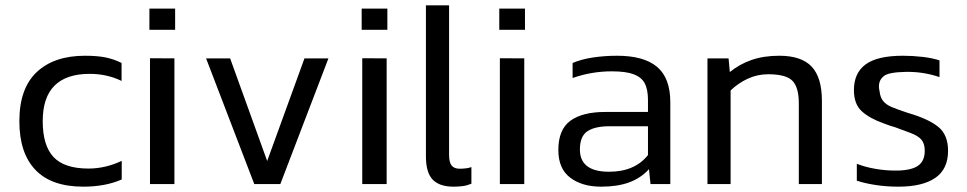

<svg xmlns="http://www.w3.org/2000/svg" viewBox="-20 -694 3648 724"><path d="M439 -17.2V-87.4Q377 -58.4 313.8 -58.4Q222.6 -58.4 181.8 -101.9Q141.1 -145.4 141.1 -237Q141.1 -327 185.8 -371.3Q230.6 -415.5 317.8 -415.5Q383.7 -415.5 438.4 -388.8V-456.7Q408.1 -471.5 377.3 -477.6Q346.5 -483.8 300.4 -483.8Q184 -483.8 118.5 -422.2Q53 -360.5 53 -237Q53 -116.8 113.5 -53.5Q173.9 9.9 294.2 9.9Q377.2 9.9 439 -17.2Z M640.4 -581.6V-661.5H543.4V-581.6ZM637.7 0V-473.9L545.6 -474.4V0Z M1037.1 0 1218.5 -473.9H1128.1L987.5 -86.9L847.8 -473.9H757.1L938.8 0Z M1440.7 -581.6V-661.5H1343.8V-581.6ZM1438 0V-473.9L1346 -474.4V0Z M1757.6 -1.2V-63.9Q1740 -57.8 1713.3 -57.8Q1692.6 -57.8 1683 -69.8Q1673.4 -81.7 1673.4 -110.7V-674H1586.1V-104.1Q1586.1 -43.2 1611.7 -16.6Q1637.3 9.9 1690.2 9.9Q1708.8 9.9 1724.8 7.8Q1740.7 5.8 1757.6 -1.2Z M1959.6 -581.6V-661.5H1862.7V-581.6ZM1956.9 0V-473.9L1864.9 -474.4V0Z M2427.2 -56.1 2432.9 0H2507.6V-308.2Q2507.6 -399.8 2457.8 -441.8Q2408 -483.8 2306.8 -483.8Q2259.4 -483.8 2215.7 -477.2Q2172 -470.6 2139.2 -456.5V-399.8Q2210.5 -425 2287.1 -425Q2340.3 -425 2369.6 -413.9Q2398.9 -402.9 2411.1 -379.9Q2423.4 -356.9 2423.4 -316.4V-271.8H2261.7Q2176.6 -271.8 2131 -238.8Q2085.4 -205.7 2085.4 -128.3Q2085.4 -58 2130.1 -24.1Q2174.8 9.9 2246.8 9.9Q2308.5 9.9 2352.3 -6.2Q2396.1 -22.2 2427.2 -56.1ZM2166.7 -130.5Q2166.7 -180.9 2195.9 -199.7Q2225.2 -218.4 2280.7 -217.9H2423.4V-109.3Q2373.5 -46.4 2276.8 -46.4Q2166.7 -46.4 2166.7 -130.5Z M2735 0V-352.9Q2763.6 -380.6 2799.8 -397.3Q2836 -414 2876.7 -414Q2943.7 -414 2968 -389.5Q2992.2 -364.9 2992.2 -304.3V0H3079.3V-313.5Q3079.3 -401.5 3040.8 -442.6Q3002.2 -483.8 2918.7 -483.8Q2859.9 -483.8 2814.3 -468Q2768.8 -452.3 2732.1 -422.3L2727.3 -473.9H2647.7V0Z M3555 -125.4Q3555 -186.2 3517.5 -216.1Q3480 -246.1 3403.9 -268.1Q3361.6 -282.1 3341.7 -290.7Q3321.7 -299.3 3310.5 -312.7Q3299.3 -326.2 3296.8 -349.2Q3288.5 -384.3 3308.5 -403.2Q3317.2 -413.4 3340 -418Q3362.9 -422.5 3396.1 -423Q3400.7 -423 3404.7 -423Q3434.2 -423 3464.3 -418Q3494.4 -413 3522.7 -403.2V-466.3Q3497.1 -474.9 3459.8 -479.4Q3422.4 -483.8 3384.8 -483.8Q3288.7 -483.8 3244.4 -451.4Q3200 -418.9 3200 -354.5Q3200 -300.7 3230.3 -273.8Q3260.5 -246.9 3312.6 -228.6Q3327.1 -223.7 3336.5 -219.9Q3343.6 -217.6 3355.3 -214.2Q3391.8 -201.2 3411.6 -193.3Q3441.3 -182.5 3454.2 -167.7Q3467.1 -152.9 3467.1 -125.4Q3467.1 -88.3 3443.7 -70.5Q3420.3 -52.7 3368.6 -50.9Q3360 -50.9 3352.1 -50.9Q3318.3 -50.9 3280.5 -57.4Q3242.6 -63.9 3210.9 -76.4V-12.7Q3239.9 -2.9 3281.1 3.5Q3322.2 9.9 3367.7 9.9Q3458.7 9.9 3506.8 -23.2Q3555 -56.3 3555 -125.4Z"/></svg>

Font: Arad-VF Thin Dots1
Style: Regular
Weight: 100
Designer: Mohammad Darvishi
Version: Version 1.000;August 30, 2024;FontCreator 15.0.0.2992 64-bit